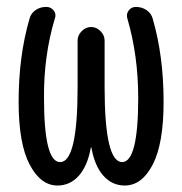

<svg xmlns="http://www.w3.org/2000/svg" viewBox="-20 -540 540 569"><path d="M150.4 9.8Q100.6 9.8 67.9 -52.2Q35.2 -114.3 35.2 -238.3Q35.2 -374 67.4 -484.4Q71.3 -500 85 -509.8Q98.6 -519.5 117.2 -519.5Q130.9 -519.5 139.2 -508.8Q147.5 -498 142.6 -485.4Q109.4 -375 110.4 -250Q110.4 -59.6 158.2 -59.6Q210 -59.6 210 -282.2V-419.9Q210 -435.5 222.2 -447.8Q234.4 -460 250 -460Q265.6 -460 277.8 -447.8Q290 -435.5 290 -419.9V-282.2Q290 -60.5 341.8 -59.6Q389.6 -59.6 389.6 -250Q389.6 -375 357.4 -485.4Q353.5 -498 361.3 -508.8Q369.1 -519.5 382.8 -519.5Q400.4 -519.5 414.6 -509.8Q428.7 -500 432.6 -484.4Q464.8 -374 464.8 -238.3Q464.8 -114.3 432.6 -52.2Q400.4 9.8 349.6 9.8Q312.5 9.8 286.6 -19Q260.7 -47.9 251 -101.6Q251 -103.5 250 -103.5Q249 -103.5 249 -101.6Q239.3 -47.9 213.4 -19Q187.5 9.8 150.4 9.8Z"/></svg>

Font: Rounded-X Mgen+ 1m regular
Style: Regular
Weight: 400
Designer: [Source Han Sans]
Ryoko NISHIZUKA  (kana & ideographs); Paul D. Hunt (Latin, Greek & Cyrillic); Wenlong ZHANG  (bopomofo
Version: Version 1.059.20150602